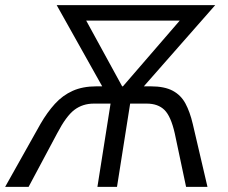

<svg xmlns="http://www.w3.org/2000/svg" viewBox="-45 -725 883 745"><path d="M-25 0 112 -244Q138 -289 168 -322Q198 -355 237 -372.5Q276 -390 329 -390H381L365 -366L175 -705H790L492 -366L486 -390H540Q593 -390 625 -373Q657 -356 674.5 -323.5Q692 -291 703 -244L760 0H677L633 -208Q618 -274 593 -298.5Q568 -323 524 -323H460L409 0H333L384 -323H319Q276 -323 244 -299Q212 -275 177 -208L66 0ZM429 -390H432L680 -677V-645H263L272 -677Z"/></svg>

Font: Nunito Sans 10pt Condensed
Style: Italic
Weight: 400
Width: 3
Italic angle: -9°
Designer: Vernon Adams
Foundry: Vernon Adams
Version: Version 3.101;gftools[0.9.27]